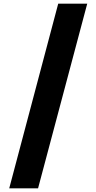

<svg xmlns="http://www.w3.org/2000/svg" viewBox="-20 -853 522 1039"><path d="M295 -833H452L186 166H30Z"/></svg>

Font: Noto Sans Gurmukhi SemiCondensed Black
Style: Regular
Weight: 900
Width: 4
Designer: Jelle Bosma - Monotype Design Team
Foundry: Monotype Imaging Inc.
Version: Version 2.004; ttfautohint (v1.8.4.7-5d5b)